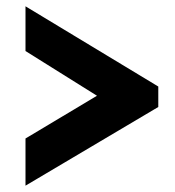

<svg xmlns="http://www.w3.org/2000/svg" viewBox="-20 -563 555 610"><path d="M482.9 -223.1 61 26.9V-123L288.1 -258.8L61 -400.9V-543L482.9 -288.1Z"/></svg>

Font: Rawline
Style: Bold
Weight: 700
Designer: Matt McInerney, Pablo Impallari, Rodrigo Fuenzalida
Foundry: Matt McInerney, Pablo Impallari, Rodrigo Fuenzalida
Version: Version 4.020;PS 004.020;hotconv 1.0.88;makeotf.lib2.5.64775